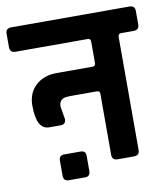

<svg xmlns="http://www.w3.org/2000/svg" viewBox="-108 -689 706 806"><g transform="rotate(-10 245.5 -286.0)"><path d="M212 -37V28Q212 51 190 51H120Q98 51 98 28V-37Q98 -59 120 -59H190Q212 -59 212 -37ZM78 -182Q24 -182 24 -284Q24 -337 58.5 -369Q93 -401 148 -401H302Q314 -401 314 -415V-505Q314 -518 304 -519H-6Q-30 -519 -30 -543V-600Q-30 -623 -6 -623H497Q521 -623 521 -600V-543Q521 -519 497 -519H443Q431 -519 431 -505V-23Q431 0 407 0H338Q314 0 314 -23V-282Q314 -296 302 -296H194Q175 -296 165 -294Q140 -289 140 -259L149 -205Q149 -182 127 -182Z"/></g></svg>

Font: Rajdhani
Style: Bold
Weight: 700
Designer: Satya Rajpurohit, Jyotish Sonowal
Foundry: Indian Type Foundry
Version: Version 1.201 February 1, 2022